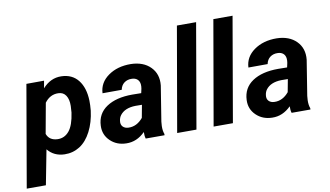

<svg xmlns="http://www.w3.org/2000/svg" viewBox="-124 -953 2338 1360"><g transform="rotate(-10 1045.5 -273.5)"><path d="M508.8 -262.7Q498.5 -179.7 465.3 -115.2Q432.1 -50.8 382.8 -19.5Q333.5 11.7 273.4 10.3Q196.8 8.3 152.3 -46.9L104 203.1H-33.7L92.8 -528.3L219.7 -528.8L210.4 -475.6Q267.6 -540 345.2 -538.1Q422.9 -536.1 465.8 -481.7Q508.8 -427.2 511.7 -334Q512.7 -303.7 508.8 -262.7ZM372.1 -272.9 375 -319.8Q376 -367.2 357.7 -395Q339.4 -422.9 304.2 -423.8Q244.1 -425.8 205.1 -373L165.5 -155.3Q183.6 -106 243.2 -104Q293 -102.5 326.2 -142.6Q359.4 -182.6 372.1 -272.9Z M857.9 0Q851.6 -20 852.5 -47.9Q793 11.7 717.8 9.8Q648.4 8.8 602.8 -35.4Q557.1 -79.6 560.1 -144.5Q563.5 -231 632.6 -277.1Q701.7 -323.2 817.9 -323.2L882.3 -322.3L889.2 -354Q892.1 -370.1 890.6 -384.8Q888.2 -407.7 873.3 -420.7Q858.4 -433.6 834 -434.1Q801.8 -435.1 779.3 -418.2Q756.8 -401.4 750.5 -369.6L612.3 -369.1Q615.7 -444.8 681.9 -491.9Q748 -539.1 845.2 -538.1Q935.1 -536.1 985.8 -484.6Q1036.6 -433.1 1028.3 -352.1L987.8 -99.1L985.4 -67.9Q984.4 -33.2 993.7 -9.3L993.2 0ZM752 -97.2Q811.5 -95.2 856 -148.9L873 -240.2L825.2 -240.7Q749 -238.8 715.3 -194.3Q703.1 -178.2 700.2 -154.8Q696.3 -128.4 711.2 -113Q726.1 -97.7 752 -97.2Z M1222.7 0H1084L1214.4 -750H1352.5Z M1484.9 0H1346.2L1476.6 -750H1614.7Z M1907.2 0Q1900.9 -20 1901.9 -47.9Q1842.3 11.7 1767.1 9.8Q1697.8 8.8 1652.1 -35.4Q1606.4 -79.6 1609.4 -144.5Q1612.8 -231 1681.9 -277.1Q1751 -323.2 1867.2 -323.2L1931.6 -322.3L1938.5 -354Q1941.4 -370.1 1939.9 -384.8Q1937.5 -407.7 1922.6 -420.7Q1907.7 -433.6 1883.3 -434.1Q1851.1 -435.1 1828.6 -418.2Q1806.2 -401.4 1799.8 -369.6L1661.6 -369.1Q1665 -444.8 1731.2 -491.9Q1797.4 -539.1 1894.5 -538.1Q1984.4 -536.1 2035.2 -484.6Q2085.9 -433.1 2077.6 -352.1L2037.1 -99.1L2034.7 -67.9Q2033.7 -33.2 2043 -9.3L2042.5 0ZM1801.3 -97.2Q1860.8 -95.2 1905.3 -148.9L1922.4 -240.2L1874.5 -240.7Q1798.3 -238.8 1764.6 -194.3Q1752.4 -178.2 1749.5 -154.8Q1745.6 -128.4 1760.5 -113Q1775.4 -97.7 1801.3 -97.2Z"/></g></svg>

Font: RobotoDraft
Style: Bold Italic
Weight: 700
Italic angle: -12°
Version: Version 2.001150; 2014